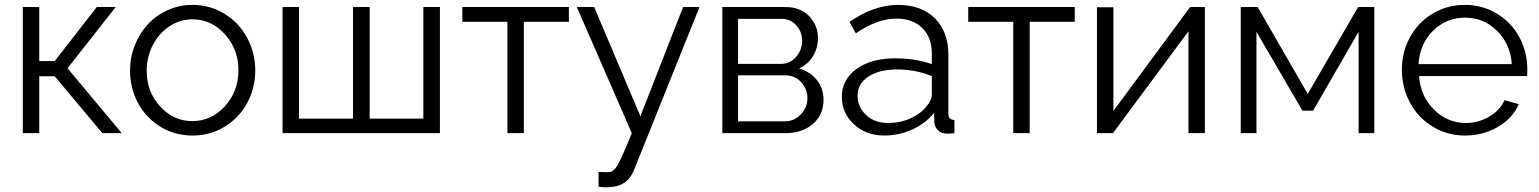

<svg xmlns="http://www.w3.org/2000/svg" viewBox="-20 -550 6358 793"><path d="M74.2 0V-521H142.1V-297.9H206.1L379.9 -521H458L258.8 -268.1L482.9 0H402.8L206.1 -234.9H142.1V0Z M517.1 -258.8Q517.1 -313 536.6 -362.5Q556.2 -412.1 589.8 -449Q623.5 -485.8 671.9 -507.8Q720.2 -529.8 774.9 -529.8Q848.1 -529.8 908 -492.7Q967.8 -455.6 1001 -393.6Q1034.2 -331.5 1034.2 -258.8Q1034.2 -186.5 1001.2 -125.2Q968.3 -64 908.4 -27.1Q848.6 9.8 774.9 9.8Q701.2 9.8 641.6 -27.1Q582 -64 549.6 -125.2Q517.1 -186.5 517.1 -258.8ZM774.9 -470.2Q724.1 -470.2 680.7 -441.9Q637.2 -413.6 611.6 -364.5Q585.9 -315.4 585.9 -257.8Q585.9 -170.9 641.4 -110.4Q696.8 -49.8 774.9 -49.8Q853 -49.8 908.9 -111.3Q964.8 -172.9 964.8 -259.8Q964.8 -346.7 908.9 -408.4Q853 -470.2 774.9 -470.2Z M1147 0V-521H1214.8V-60.1H1438V-521H1506.8V-60.1H1728.5V-521H1796.9V0Z M2075.7 0V-460H1889.6V-521H2329.6V-460H2143.6V0Z M2452.1 160.2Q2489.7 162.1 2498 160.2Q2516.1 158.2 2532 130.1Q2547.9 102.1 2589.4 0L2362.3 -521H2434.1L2625 -69.8L2801.3 -521H2869.1L2599.1 150.9Q2571.8 221.7 2493.2 223.1Q2473.1 224.6 2452.1 221.2Z M2963.4 0V-521H3223.1Q3286.1 -521 3322.3 -482.9Q3358.4 -444.8 3358.4 -393.1Q3358.4 -351.6 3337.6 -317.9Q3316.9 -284.2 3280.3 -267.1Q3326.2 -253.9 3353.8 -219.2Q3381.3 -184.6 3381.3 -138.2Q3381.3 -75.7 3337.2 -37.8Q3293 0 3223.1 0ZM3028.3 -286.1H3205.1Q3242.7 -286.1 3267.8 -314.9Q3293 -343.8 3293 -381.8Q3293 -418.5 3268.8 -445.3Q3244.6 -472.2 3209 -472.2H3028.3ZM3028.3 -48.8H3221.2Q3260.3 -48.8 3287.6 -77.6Q3314.9 -106.4 3314.9 -144Q3314.9 -182.6 3288.8 -210.7Q3262.7 -238.8 3225.1 -238.8H3028.3Z M3457 -149.9Q3457 -221.7 3517.8 -265.4Q3578.6 -309.1 3676.8 -309.1Q3760.7 -309.1 3828.6 -285.2V-329.1Q3828.6 -395.5 3789.3 -434.3Q3750 -473.1 3681.6 -473.1Q3603 -473.1 3514.6 -412.1L3488.8 -460Q3590.3 -529.8 3689 -529.8Q3785.2 -529.8 3841.1 -474.6Q3897 -419.4 3897 -323.2V-82Q3897 -67.9 3902.8 -61.5Q3908.7 -55.2 3921.9 -54.2V0Q3897.5 2.9 3890.6 2Q3866.7 1.5 3853.3 -12.9Q3839.8 -27.3 3838.9 -45.9L3837.9 -84Q3803.2 -40 3747.6 -15.1Q3691.9 9.8 3632.8 9.8Q3557.1 9.8 3507.1 -36.4Q3457 -82.5 3457 -149.9ZM3805.7 -109.9Q3828.6 -135.7 3828.6 -160.2V-235.8Q3760.7 -263.2 3685.1 -263.2Q3611.3 -263.2 3566.7 -233.6Q3522 -204.1 3522 -154.8Q3522 -108.9 3556.6 -75.4Q3591.3 -42 3648.9 -42Q3697.3 -42 3739.7 -60.8Q3782.2 -79.6 3805.7 -109.9Z M4165 0V-460H3979V-521H4418.9V-460H4232.9V0Z M4510.7 0V-520H4578.6V-91.8L4895.5 -521H4956.5V0H4888.7V-420.9L4576.7 0Z M5104.5 0V-521H5174.3L5381.3 -162.1L5589.4 -521H5656.2V0H5591.3V-418.9L5403.3 -92.8H5359.4L5169.4 -418.9V0Z M6030.8 9.8Q5957 9.8 5896.7 -27.3Q5836.4 -64.5 5803.2 -126.7Q5770 -189 5770 -262.2Q5770 -334.5 5803.2 -395.8Q5836.4 -457 5896.5 -493.4Q5956.5 -529.8 6029.8 -529.8Q6104 -529.8 6163.8 -492.9Q6223.6 -456.1 6255.9 -395.3Q6288.1 -334.5 6288.1 -263.2Q6288.1 -240.7 6287.1 -235.8H5840.8Q5847.2 -152.3 5902.8 -97.2Q5958.5 -42 6034.2 -42Q6085.4 -42 6130.4 -68.1Q6175.3 -94.2 6193.8 -136.2L6252.9 -120.1Q6228.5 -62.5 6167.2 -26.4Q6106 9.8 6030.8 9.8ZM5838.9 -285.2H6224.1Q6217.8 -369.1 6162.8 -423.1Q6107.9 -477.1 6030.8 -477.1Q5953.6 -477.1 5898.7 -422.9Q5843.8 -368.7 5838.9 -285.2Z"/></svg>

Font: Rawline
Style: Regular
Weight: 400
Designer: Matt McInerney, Pablo Impallari, Rodrigo Fuenzalida
Foundry: Matt McInerney, Pablo Impallari, Rodrigo Fuenzalida
Version: Version 4.020;PS 004.020;hotconv 1.0.88;makeotf.lib2.5.64775